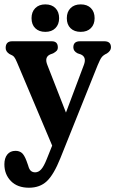

<svg xmlns="http://www.w3.org/2000/svg" viewBox="-28 -632 538 898"><path d="M190.5 112.5 216 49 51.5 -340.5Q44 -358.5 38 -365.8Q32 -373 16 -379.5Q-1.5 -391 -1.5 -407.5Q-1.5 -439 29 -439H214Q242.5 -439 242.5 -410.5Q242.5 -400.5 237 -394.5Q231.5 -388.5 220.5 -382.5L207 -377.5Q178.5 -365 193.5 -328L280.5 -105.5L364.5 -329Q378 -365 350 -377.5L335 -382.5Q315 -392.5 315 -410.5Q315 -439 346 -439H460Q491 -439 491 -410.5Q491 -394.5 472 -382Q455.5 -374.5 447.8 -364.5Q440 -354.5 428.5 -326.5L254.5 107.5Q223.5 185 191 215.5Q158.5 246 107.5 246Q53.5 246 23 214.8Q-7.5 183.5 -7.5 136.5Q-7.5 107.5 6.2 90.5Q20 73.5 44.5 73.5Q62 73.5 73.8 83Q85.5 92.5 96 120.5L103.5 141.5Q108.5 160.5 116.5 167.2Q124.5 174 136.5 174Q152 174 164.5 160.2Q177 146.5 190.5 112.5ZM184 -483Q154.5 -483 137 -500Q119.5 -517 119.5 -547Q119.5 -576.5 137 -594Q154.5 -611.5 184 -611.5Q214 -611.5 231.2 -594Q248.5 -576.5 248.5 -547Q248.5 -518 231.2 -500.5Q214 -483 184 -483ZM349.5 -483Q319.5 -483 302 -500Q284.5 -517 284.5 -547Q284.5 -576.5 302 -594Q319.5 -611.5 349.5 -611.5Q380 -611.5 397.2 -594Q414.5 -576.5 414.5 -547Q414.5 -518 397.2 -500.5Q380 -483 349.5 -483Z"/></svg>

Font: Fraunces 144pt SuperSoft SemiBold
Style: Regular
Weight: 600
Version: Version 1.000;[b76b70a41]